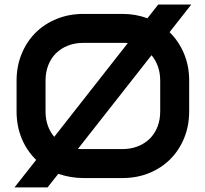

<svg xmlns="http://www.w3.org/2000/svg" viewBox="-20 -771 901 842"><path d="M723.6 -629.9Q763.7 -590.8 786.6 -536.6Q809.6 -482.4 809.6 -417V-283.2Q809.6 -219.2 787.6 -165.5Q765.6 -111.8 726.6 -72.8Q687.5 -33.7 634 -12Q580.6 9.8 517.6 9.8H345.7Q316.4 9.8 288.8 4.9Q261.2 0 235.8 -8.8L188.5 50.8H43.5L138.7 -69.8Q97.7 -109.4 75.2 -163.6Q52.7 -217.8 52.7 -283.2V-417Q52.7 -481 75 -534.9Q97.2 -588.9 136.2 -627.7Q175.3 -666.5 229 -688.2Q282.7 -710 345.7 -710H517.6Q546.9 -710 574.2 -705.1Q601.6 -700.2 626.5 -690.9L673.8 -751H818.8ZM682.6 -417Q682.6 -450.7 672.6 -479.2Q662.6 -507.8 644.5 -528.8L321.8 -118.2Q327.6 -117.2 333.3 -117.2Q338.9 -117.2 345.7 -117.2H516.6Q553.7 -117.2 584.2 -129.2Q614.7 -141.1 636.7 -162.8Q658.7 -184.6 670.7 -215.1Q682.6 -245.6 682.6 -283.2ZM179.7 -283.2Q179.7 -248 189.7 -220.2Q199.7 -192.4 217.8 -170.9L540.5 -582Q534.7 -583 529.3 -583Q523.9 -583 517.6 -583H345.7Q308.6 -583 278.1 -571Q247.6 -559.1 225.6 -537.4Q203.6 -515.6 191.7 -485.1Q179.7 -454.6 179.7 -417Z"/></svg>

Font: Audiowide
Style: Regular
Weight: 400
Designer: Astigmatic (AOETI)
Foundry: Astigmatic (AOETI)
Version: Version 1.002